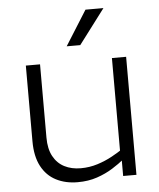

<svg xmlns="http://www.w3.org/2000/svg" viewBox="-54 -803 712 859"><g transform="rotate(-5 302.0 -373.0)"><path d="M524.8 0H465.1V-83.2L461 -98.2V-530H524.8ZM279.5 -51Q319.1 -51 355.3 -62.5Q391.5 -74.1 421.4 -90.6Q451.3 -107.1 470.5 -120.3L472.7 -75Q449.7 -56 418.4 -36.4Q387 -16.7 347.9 -3.4Q308.7 10 260.5 10Q205.9 10 163.8 -11.6Q121.7 -33.1 98 -77.7Q74.4 -122.4 74.4 -190V-530H138.2V-201.2Q138.2 -150.3 156.3 -117Q174.4 -83.6 206.3 -67.3Q238.1 -51 279.5 -51ZM362 -756H442.7L324.9 -600Q324.9 -600 318.9 -600Q312.9 -600 303.5 -600Q294 -600 285 -600Q275.9 -600 270 -600Q264 -600 264 -600Z"/></g></svg>

Font: Roundo Variable
Style: Regular
Weight: 200
Designer: Shiva Nallaperumal
Foundry: Indian Type Foundry
Version: Version 2.000